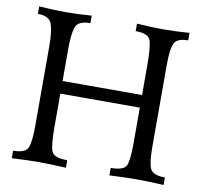

<svg xmlns="http://www.w3.org/2000/svg" viewBox="-77 -778 927 863"><g transform="rotate(10 386.0 -346.5)"><path d="M723.6 0Q647 -3.9 601.1 -3.9Q548.3 -3.9 476.1 0V-34.2Q535.6 -34.2 546.9 -58.8Q558.1 -83.5 558.1 -160.6V-323.7H195.3V-169.9Q195.3 -87.4 206.1 -60.8Q216.8 -34.2 277.8 -34.2V0Q205.6 -3.9 152.8 -3.9Q106.4 -3.9 30.8 0V-34.2Q86.4 -34.2 97.9 -61.3Q109.4 -88.4 109.4 -161.1V-525.9Q109.4 -591.8 97.9 -625.5Q86.4 -659.2 33.7 -659.2V-693.4Q101.6 -688.5 152.8 -688.5Q210 -688.5 273.4 -693.4V-659.2Q216.3 -659.2 205.8 -626.2Q195.3 -593.3 195.3 -524.9V-381.3H558.1V-516.1Q558.1 -601.6 547.9 -630.4Q537.6 -659.2 480 -659.2V-693.4Q542.5 -688.5 601.1 -688.5Q651.9 -688.5 719.7 -693.4V-659.2Q668 -659.2 656 -631.8Q644 -604.5 644 -534.2V-161.1Q644 -88.4 656 -61.3Q668 -34.2 723.6 -34.2Z"/></g></svg>

Font: Almanac
Style: Regular
Weight: 400
Designer: Eden's Almanac
Version: Version 3.501;March 28, 2021;FontCreator 13.0.0.2683 64-bit